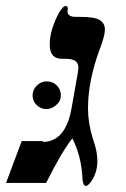

<svg xmlns="http://www.w3.org/2000/svg" viewBox="-67 -607 417 637"><path d="M78 -139 74 -136Q150 -136 170 -246L189 -353Q193 -373 193 -383Q193 -396 184 -404Q174 -412 148 -412H138Q98 -412 98 -459Q98 -485 107 -514Q117 -544 129 -565Q142 -587 150 -587Q158 -587 158 -579L157 -569Q157 -551 185 -551H199Q246 -551 263 -541Q281 -530 281 -510Q281 -497 276 -480Q272 -465 264 -444Q225 -339 225 -248Q225 -198 241 -147L248 -125Q256 -98 256 -72Q256 -52 250 -34Q244 -16 234 -3Q224 10 218 10Q207 10 206 -24Q204 -55 196 -87Q188 -118 173 -148Q138 -104 86 0H-47L5 -139ZM41 -291V-290Q41 -309 55 -323Q69 -337 88 -337Q108 -337 121 -324Q135 -310 135 -291Q135 -272 120 -259Q104 -245 87 -245Q68 -245 54 -259Q41 -272 41 -291Z"/></svg>

Font: Libra Serif Modern
Style: Bold Italic
Weight: 700
Italic angle: -12°
Designer: Stefan Peev, Context Ltd
Foundry: Stefan Peev, Context Ltd
Version: Version 1.000